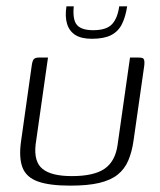

<svg xmlns="http://www.w3.org/2000/svg" viewBox="-20 -580 504 604"><path d="M131 -399 92 -125Q86 -71 114 -48.5Q142 -26 206 -26Q276 -26 309.5 -49.5Q343 -73 350 -125L389 -399Q390 -399 393.5 -399Q397 -399 401 -399Q405 -399 409 -399Q413 -399 414 -399Q424 -399 428 -397.5Q432 -396 433.5 -391Q435 -386 434 -375L400 -137Q395 -102 383.5 -75Q372 -48 350 -30.5Q328 -13 292 -4.5Q256 4 201 4Q136 4 99.5 -9Q63 -22 51 -52.5Q39 -83 46 -134L80 -375Q82 -389 86.5 -394Q91 -399 103 -399Q111 -399 117 -399Q123 -399 131 -399ZM269 -458Q236 -458 217 -470Q198 -482 191 -505Q184 -528 189 -560H212Q208 -517 222.5 -501Q237 -485 273 -485Q315 -485 332.5 -504Q350 -523 355 -560H380Q375 -527 363.5 -504Q352 -481 329.5 -469.5Q307 -458 269 -458Z"/></svg>

Font: Genos Thin Light
Style: Italic
Weight: 300
Italic angle: -8°
Version: Version 1.010